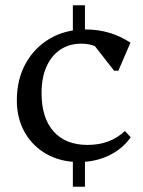

<svg xmlns="http://www.w3.org/2000/svg" viewBox="-20 -710 543 730"><path d="M280 -94Q211 -94 157.5 -124Q104 -154 74 -207Q44 -260 44 -328Q44 -408 77.5 -468.5Q111 -529 170 -563.5Q229 -598 306 -598Q353 -598 395 -585.5Q437 -573 476 -548L430 -441H414L310 -574H389V-499Q352 -544 289 -544Q243 -544 209 -521Q175 -498 156.5 -456Q138 -414 138 -356Q138 -262 183.5 -210.5Q229 -159 313 -159Q399 -159 455 -212L477 -188Q445 -143 393.5 -118.5Q342 -94 280 -94ZM257 -552V-690H303V-552ZM257 0V-118H303V0Z"/></svg>

Font: Platypi Light
Style: Regular
Weight: 300
Designer: David Sargent
Foundry: Bolt Cutter Type
Version: Version 1.200